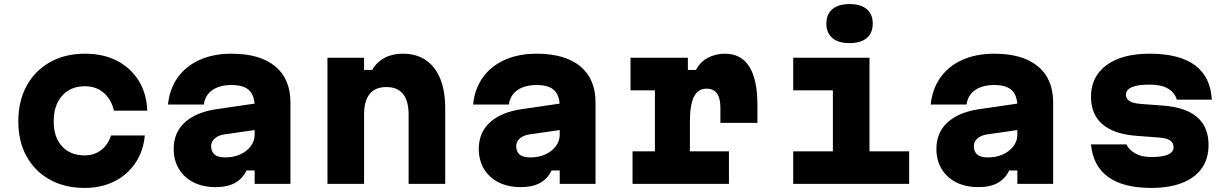

<svg xmlns="http://www.w3.org/2000/svg" viewBox="-20 -904 6040 944"><path d="M396 20Q298 20 224.5 -21Q151 -62 110.5 -135.5Q70 -209 70 -307Q70 -407 111 -482Q152 -557 226 -598.5Q300 -640 398 -640Q488 -640 555.5 -605Q623 -570 662 -507Q701 -444 704 -360H540Q527 -416 489.5 -448Q452 -480 398 -480Q327 -480 285.5 -433.5Q244 -387 244 -307Q244 -229 285 -184.5Q326 -140 396 -140Q443 -140 477 -166Q511 -192 526 -238H692Q685 -161 645.5 -102.5Q606 -44 542 -12Q478 20 396 20Z M1242 -396V-266L1082 -243Q1054 -239 1036 -223.5Q1018 -208 1018 -186Q1018 -159 1034.5 -144.5Q1051 -130 1088 -130Q1129 -130 1161.5 -145Q1194 -160 1213 -185.5Q1232 -211 1232 -242V-380Q1232 -434 1205 -460Q1178 -486 1118 -486Q1079 -486 1049.5 -474.5Q1020 -463 1003 -441.5Q986 -420 982 -390H806Q814 -468 854.5 -524Q895 -580 962.5 -610Q1030 -640 1118 -640Q1258 -640 1333 -578Q1408 -516 1408 -400V0H1232V-66H1192Q1173 -26 1136 -5Q1099 16 1040 16Q978 16 931.5 -7.5Q885 -31 859.5 -73.5Q834 -116 834 -172Q834 -252 888.5 -302Q943 -352 1043 -367Z M1590 0V-620H1770V-560H1810Q1831 -598 1870 -619Q1909 -640 1960 -640Q2027 -640 2073.5 -608.5Q2120 -577 2144.5 -517Q2169 -457 2169 -370V0H1989V-340Q1989 -408 1961.5 -442Q1934 -476 1880 -476Q1825 -476 1797.5 -442Q1770 -408 1770 -340V0Z M2742 -396V-266L2582 -243Q2554 -239 2536 -223.5Q2518 -208 2518 -186Q2518 -159 2534.5 -144.5Q2551 -130 2588 -130Q2629 -130 2661.5 -145Q2694 -160 2713 -185.5Q2732 -211 2732 -242V-380Q2732 -434 2705 -460Q2678 -486 2618 -486Q2579 -486 2549.5 -474.5Q2520 -463 2503 -441.5Q2486 -420 2482 -390H2306Q2314 -468 2354.5 -524Q2395 -580 2462.5 -610Q2530 -640 2618 -640Q2758 -640 2833 -578Q2908 -516 2908 -400V0H2732V-66H2692Q2673 -26 2636 -5Q2599 16 2540 16Q2478 16 2431.5 -7.5Q2385 -31 2359.5 -73.5Q2334 -116 2334 -172Q2334 -252 2388.5 -302Q2443 -352 2543 -367Z M3080 -620H3362V-560H3402Q3421 -598 3459 -619Q3497 -640 3544 -640Q3624 -640 3664 -576.5Q3704 -513 3704 -388V-300H3522V-374Q3522 -468 3454 -468Q3412 -468 3392 -428.5Q3372 -389 3372 -306V-160H3564V0H3090V-160H3200V-460H3080Z M3880 -620H4255V-160H4450V0H3880V-160H4075V-460H3880ZM4157 -692Q4102 -692 4072.5 -717Q4043 -742 4043 -788Q4043 -834 4072.5 -859Q4102 -884 4157 -884Q4212 -884 4241.5 -859Q4271 -834 4271 -788Q4271 -742 4241.5 -717Q4212 -692 4157 -692Z M4992 -396V-266L4832 -243Q4804 -239 4786 -223.5Q4768 -208 4768 -186Q4768 -159 4784.5 -144.5Q4801 -130 4838 -130Q4879 -130 4911.5 -145Q4944 -160 4963 -185.5Q4982 -211 4982 -242V-380Q4982 -434 4955 -460Q4928 -486 4868 -486Q4829 -486 4799.5 -474.5Q4770 -463 4753 -441.5Q4736 -420 4732 -390H4556Q4564 -468 4604.5 -524Q4645 -580 4712.5 -610Q4780 -640 4868 -640Q5008 -640 5083 -578Q5158 -516 5158 -400V0H4982V-66H4942Q4923 -26 4886 -5Q4849 16 4790 16Q4728 16 4681.5 -7.5Q4635 -31 4609.5 -73.5Q4584 -116 4584 -172Q4584 -252 4638.5 -302Q4693 -352 4793 -367Z M5518 -194Q5532 -166 5563 -149Q5594 -132 5640 -132Q5695 -132 5722.5 -144Q5750 -156 5750 -180Q5750 -203 5732.5 -214Q5715 -225 5676 -228L5570 -236Q5458 -244 5401 -292.5Q5344 -341 5344 -429Q5344 -527 5420 -583.5Q5496 -640 5632 -640Q5778 -640 5855 -583.5Q5932 -527 5938 -414H5766Q5756 -449 5722.5 -468.5Q5689 -488 5632 -488Q5574 -488 5545 -475.5Q5516 -463 5516 -438Q5516 -418 5533.5 -407Q5551 -396 5590 -393L5696 -385Q5809 -377 5865.5 -328.5Q5922 -280 5922 -191Q5922 -124 5889 -77Q5856 -30 5793 -5Q5730 20 5640 20Q5503 20 5428.5 -34Q5354 -88 5344 -194Z"/></svg>

Font: Martian Mono SemiExpanded ExtraBold
Style: Regular
Weight: 800
Width: 6
Designer: Roman Shamin
Foundry: Evil Martians
Version: Version 1.000